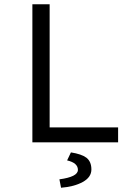

<svg xmlns="http://www.w3.org/2000/svg" viewBox="-20 -676 640 912"><path d="M270 215.8 262.2 175.8Q350.1 164.1 350.1 130.9Q350.1 97.7 298.8 85.9L316.9 47.9Q367.2 55.7 390.6 73.2Q414.1 91.8 414.1 128.9Q414.1 166 373 188.5Q332 210.9 270 215.8ZM133.8 0V-655.8H215.8V-70.8H541V0Z"/></svg>

Font: SourceCodePro-Regular
Style: Regular
Weight: 400
Monospace: yes
Designer: Paul D. Hunt
Foundry: Adobe Systems Incorporated
Version: Version 1.009;PS 1.000;hotconv 1.0.70;makeotf.lib2.5.5900